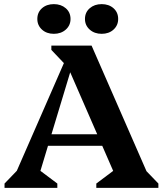

<svg xmlns="http://www.w3.org/2000/svg" viewBox="-20 -911 790 931"><path d="M2 0V-21L81 -103L31 -13L327 -690H424L720 -13L669 -103L748 -21V0H447V-21L555 -102L559 -13L298 -612H336L155 -13L150 -102L258 -21V0ZM173 -204V-260H545V-204ZM305 -589 229 -669V-690H349ZM241 -747Q206 -747 183.5 -767.5Q161 -788 161 -819Q161 -851 183.5 -871Q206 -891 241 -891Q276 -891 299 -871Q322 -851 322 -819Q322 -788 299 -767.5Q276 -747 241 -747ZM473 -747Q438 -747 415 -767.5Q392 -788 392 -819Q392 -851 415 -871Q438 -891 473 -891Q508 -891 530.5 -871Q553 -851 553 -819Q553 -788 530.5 -767.5Q508 -747 473 -747Z"/></svg>

Font: Platypi Light SemiBold
Style: Regular
Weight: 600
Version: Version 1.200